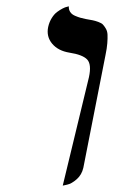

<svg xmlns="http://www.w3.org/2000/svg" viewBox="-20 -579 359 605"><path d="M177.7 5.9 260.3 -335.9Q269 -376.5 254.6 -391.6Q240.2 -406.7 198.7 -413.1Q163.1 -418.9 144.3 -441.4Q125.5 -463.9 131.8 -494.1Q135.3 -509.8 143.1 -522.2Q150.9 -534.7 159.9 -541.3Q168.9 -547.9 177.2 -552.2Q185.5 -556.6 191.4 -557.6L196.8 -559.1Q196.3 -548.8 201.2 -541.3Q206.1 -533.7 216.3 -529.3Q226.6 -524.9 232.9 -523.2Q239.3 -521.5 250.5 -519Q264.6 -516.6 272 -515.1Q279.3 -513.7 289.6 -510Q299.8 -506.3 304.2 -501.7Q308.6 -497.1 313.5 -488.8Q318.4 -480.5 318.8 -469.5Q319.3 -458.5 318.1 -442.6Q316.9 -426.8 312.5 -405.8L242.7 -50.8Q237.8 -28.3 221.7 -14.2Q205.6 0 191.4 2.9Z"/></svg>

Font: Linux Biolinum G
Style: Italic
Weight: 400
Italic angle: -12°
Designer: Philipp H. Poll
Foundry: Philipp H. Poll
Version: Version 0.5.1